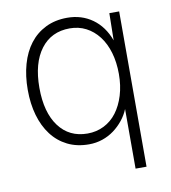

<svg xmlns="http://www.w3.org/2000/svg" viewBox="-79 -610 737 828"><g transform="rotate(-10 289.5 -196.0)"><path d="M496 150H448V-111Q438 -86 420 -63.5Q402 -41 379 -24Q356 -7 328 2.5Q300 12 269 12Q216 12 175 -8.5Q134 -29 106 -66Q78 -103 63.5 -153.5Q49 -204 49 -265Q49 -326 63.5 -377Q78 -428 106 -464.5Q134 -501 175.5 -521.5Q217 -542 270 -542Q333 -542 380.5 -508Q428 -474 451 -411L453 -530H496ZM271 -35Q310 -35 343 -51.5Q376 -68 399 -98.5Q422 -129 435 -171.5Q448 -214 448 -265Q448 -316 435.5 -358.5Q423 -401 399.5 -431.5Q376 -462 344 -478.5Q312 -495 273 -495Q192 -495 146 -434Q100 -373 100 -265Q100 -157 145.5 -96Q191 -35 271 -35Z"/></g></svg>

Font: Geist ExtLt
Style: Regular
Weight: 400
Designer: Basement.studio, Andrés Briganti, Mateo Zaragoza
Foundry: Basement.studio, Vercel, Andrés Briganti, Guido Ferreyra, Mateo Zaragoza
Version: Version 1.401